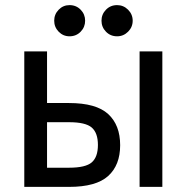

<svg xmlns="http://www.w3.org/2000/svg" viewBox="-20 -731 730 751"><path d="M75 -530H164V-328H250Q356 -328 403 -285Q450 -242 450 -163Q450 -85 403 -42.5Q356 0 250 0H75ZM250 -75Q315 -75 339 -96Q363 -117 363 -164Q363 -211 339 -232Q315 -253 250 -253H164V-75ZM526 -530H615V0H526ZM252 -589Q227 -589 209.5 -607Q192 -625 192 -650Q192 -675 209.5 -693Q227 -711 252 -711Q278 -711 295.5 -693Q313 -675 313 -650Q313 -625 295.5 -607Q278 -589 252 -589ZM438 -589Q412 -589 394.5 -607Q377 -625 377 -650Q377 -675 394.5 -693Q412 -711 438 -711Q463 -711 481 -693Q499 -675 499 -650Q499 -625 481 -607Q463 -589 438 -589Z"/></svg>

Font: Golos UI VF
Style: Regular
Weight: 400
Designer: A.Korolkova, Vitaly Kuzmin
Foundry: ParaType Ltd
Version: Version 2.000